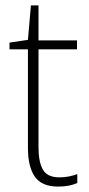

<svg xmlns="http://www.w3.org/2000/svg" viewBox="-20 -678 328 708"><path d="M199 -24Q218 -24 235 -27.5Q252 -31 265 -36V-3Q251 3 234 6.5Q217 10 194 10Q134 10 108.5 -26.5Q83 -63 83 -133V-496H15V-521L83 -531L94 -658H122V-529H264V-496H122V-135Q122 -80 138.5 -52Q155 -24 199 -24Z"/></svg>

Font: Noto Sans Arabic UI SmCn XLt
Style: Regular
Weight: 200
Width: 4
Designer: Monotype Design Team, Nadine Chahine and Nizar Qandah
Foundry: Monotype Imaging Inc.
Version: Version 2.010; ttfautohint (v1.8.4.7-5d5b)